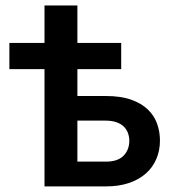

<svg xmlns="http://www.w3.org/2000/svg" viewBox="-20 -666 609 686"><path d="M358.5 -88.5Q400.5 -88.5 421.2 -109.5Q442 -130.5 442 -163.5Q442 -177.5 437.2 -190.5Q432.5 -203.5 422.5 -213.5Q412.5 -223.5 396.2 -229.2Q380 -235 357.5 -235H256.5V-88.5ZM357.5 -323Q411 -323 448 -310Q485 -297 508 -275Q531 -253 541.2 -224.2Q551.5 -195.5 551.5 -164Q551.5 -128 538.5 -97.8Q525.5 -67.5 500.8 -45.8Q476 -24 440.2 -12Q404.5 0 358.5 0H139V-419H13.5V-512.5H139V-646.5H256.5V-512.5H413V-419H256.5V-323Z"/></svg>

Font: Lato 2
Style: Bold
Weight: 700
Designer: Lukasz Dziedzic with Adam Twardoch and Botio Nikoltchev
Foundry: tyPoland Lukasz Dziedzic
Version: Version 2.015; 2015-08-06; http://www.latofonts.com/